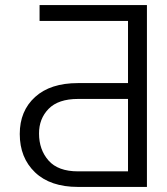

<svg xmlns="http://www.w3.org/2000/svg" viewBox="-20 -737 657 757"><path d="M559.3 0H287.6Q178.3 0 118.1 -57.5Q57.9 -115.1 57.9 -208.8Q57.9 -299.7 118.3 -354.6Q178.6 -409.4 287.6 -409.4H484.7V-654.5H136V-717H559.3ZM484.7 -61.4V-346.9H287.6Q209.9 -346.9 171.7 -307.9Q133.5 -268.8 133.9 -210.2Q133.9 -147 171.3 -104.2Q208.8 -61.4 287.6 -61.4Z"/></svg>

Font: Inter Zeller Light
Style: Regular
Weight: 300
Designer: Rasmus Andersson; Joe Bland
Foundry: zeller
Version: Version 3.015;git-dec3a8cb1